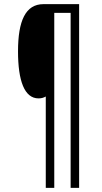

<svg xmlns="http://www.w3.org/2000/svg" viewBox="-20 -780 492 927"><path d="M362 127V-760H190C103 -760 67 -679 67 -532C67 -390 98 -305 166 -305C180 -305 190 -308 201 -314V127H242V-718H321V127Z"/></svg>

Font: Noto Sans Arabic UI XCn Lt
Style: Regular
Weight: 300
Width: 2
Designer: Monotype Design Team, Nadine Chahine and Nizar Qandah
Foundry: Monotype Imaging Inc.
Version: Version 2.010